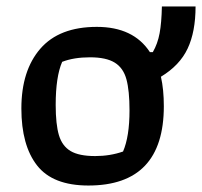

<svg xmlns="http://www.w3.org/2000/svg" viewBox="-20 -564 624 593"><path d="M46 -229Q46 -346 104.5 -413.5Q163 -481 279 -481Q392 -481 443 -403H452Q467 -429 473 -461.5Q479 -494 480 -544H584Q584 -466 559.5 -414Q535 -362 477 -327Q486 -288 486 -236Q486 9 253 9Q143 9 94.5 -53Q46 -115 46 -229ZM360 -96Q380 -142 380 -223Q380 -284 370.5 -319Q361 -354 334.5 -370.5Q308 -387 258 -387Q208 -387 172 -373Q152 -327 152 -240Q152 -180 162 -146.5Q172 -113 198 -97.5Q224 -82 274 -82Q320 -82 360 -96Z"/></svg>

Font: Athiti SemiBold
Style: Regular
Weight: 600
Designer: CadsonDemak Team
Foundry: CadsonDemak
Version: Version 1.032